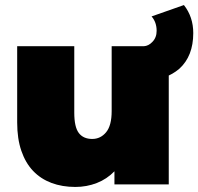

<svg xmlns="http://www.w3.org/2000/svg" viewBox="-20 -730 785 760"><path d="M422 -547H549Q568 -548 583 -564Q600 -581 600 -608Q600 -642 580 -665L708 -710Q745 -663 745 -599Q745 -508 690 -458Q671 -442 648 -431V0H433V-52Q403 -21 363 -5.5Q323 10 278 10Q226 10 183.5 -6Q141 -22 111 -53.5Q81 -85 64.5 -133Q48 -181 48 -245V-547H274V-284Q274 -227 292 -203.5Q310 -180 345 -180Q378 -180 400 -206.5Q422 -233 422 -290Z"/></svg>

Font: CMG Sans Black
Style: Regular
Weight: 900
Designer: Julieta Ulanovsky
Foundry: Julieta Ulanovsky
Version: Version 7.200